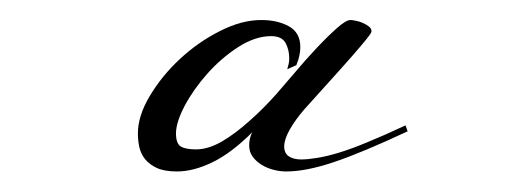

<svg xmlns="http://www.w3.org/2000/svg" viewBox="-20 -459 516 187"><path d="M249 -367.2Q256.3 -375.5 266.8 -387.9Q277.3 -400.4 288.1 -411.9Q298.8 -423.3 307.9 -431.4Q316.9 -439.5 321.3 -439.5Q323.2 -439.5 326.9 -438.7Q330.6 -438 333.7 -436.5Q336.9 -435.1 339.4 -433.1Q341.8 -431.2 341.8 -428.7Q341.8 -427.2 339.8 -424.6Q337.9 -421.9 331.3 -414.1Q324.7 -406.2 311.8 -391.8Q298.8 -377.4 276.4 -352.5Q267.6 -342.3 262.2 -332.8Q256.8 -323.2 256.8 -316.4Q256.8 -309.6 261.5 -306.6Q266.1 -303.7 273.4 -303.7Q279.8 -303.7 288.8 -305.2Q297.9 -306.6 310.1 -310.3Q322.3 -314 338.1 -320.6Q354 -327.1 375 -336.9L377 -331.1Q333 -310.5 305.7 -301.3Q278.3 -292 258.8 -292Q252.4 -292 246.1 -293.7Q239.7 -295.4 234.6 -298.6Q229.5 -301.8 226.1 -306.4Q222.7 -311 222.7 -317.4Q222.7 -324.2 225.6 -330.1Q205.6 -310.1 187 -301Q168.5 -292 152.3 -292Q140.1 -292 132.8 -295.4Q125.5 -298.8 121.3 -304Q117.2 -309.1 115.7 -315.7Q114.3 -322.3 114.3 -329.1Q114.3 -346.2 126 -365.7Q137.7 -385.3 155.3 -401.6Q172.9 -418 194.1 -428.7Q215.3 -439.5 234.4 -439.5Q250.5 -439.5 261.5 -433.3Q272.5 -427.2 272.5 -413.1Q272.5 -404.8 268.6 -395.5L259.8 -391.6Q260.7 -394.5 261.2 -397Q261.7 -399.4 261.7 -402.3Q261.7 -410.6 258.1 -417.2Q254.4 -423.8 244.1 -423.8Q228.5 -423.8 211.9 -413.1Q195.3 -402.3 181.9 -387.2Q168.5 -372.1 159.9 -356Q151.4 -339.8 151.4 -329.1Q151.4 -319.3 156 -316.4Q160.6 -313.5 170.9 -313.5Q182.6 -313.5 195.8 -321Q209 -328.6 223.6 -341.8Q235.4 -352.1 249 -367.2Z"/></svg>

Font: Meie Script
Style: Regular
Weight: 400
Version: Version 1.001